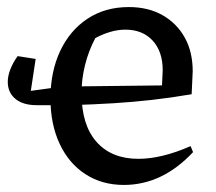

<svg xmlns="http://www.w3.org/2000/svg" viewBox="-20 -515 612 544"><path d="M84 -217Q45 -217 23.5 -235Q2 -253 2 -283Q2 -300 9.5 -319Q17 -338 30 -356L81 -348L65 -242ZM158 -217H84L34 -253L158 -270ZM331 9Q269 9 222 -21.5Q175 -52 149 -107.5Q123 -163 123 -236Q123 -312 150.5 -370.5Q178 -429 228 -462Q278 -495 345 -495Q400 -495 440.5 -472Q481 -449 503.5 -408.5Q526 -368 526 -313L523 -248Q464 -238 411 -232Q358 -226 302 -222.5Q246 -219 178 -217L179 -270L439 -273L441 -316Q441 -369 412.5 -400Q384 -431 335 -431Q314 -431 292 -424.5Q270 -418 250 -407Q231 -371 221 -331Q211 -291 211 -251Q211 -161 253.5 -113Q296 -65 372 -65Q438 -65 520 -101L527 -84Q440 9 331 9Z"/></svg>

Font: Piazzolla 24pt Medium
Style: Regular
Weight: 500
Designer: Juan Pablo del Peral
Foundry: Huerta Tipografica
Version: Version 2.005